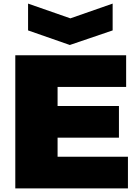

<svg xmlns="http://www.w3.org/2000/svg" viewBox="-20 -1047 767 1067"><path d="M136 -1027 371 -945 606 -1027V-878L368 -797L136 -878ZM65 -740H681V-564H300V-458H641V-282H300V-176H691V0H65Z"/></svg>

Font: Encode Sans Wide
Style: Black
Weight: 900
Designer: Pablo Impallari, Andres Torresi
Foundry: Pablo Impallari, Andres Torresi
Version: Version 1.000; ttfautohint (v1.00) -l 8 -r 50 -G 200 -x 14 -